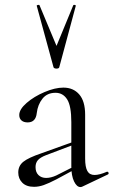

<svg xmlns="http://www.w3.org/2000/svg" viewBox="-20 -750 460 778"><path d="M306 8Q291 8 280 -15Q269 -38 269 -76V-255Q269 -321 252 -347.5Q235 -374 205 -374Q171 -374 152 -350Q133 -326 129 -292Q125 -254 92 -254Q76 -254 67 -262Q58 -270 58 -284Q58 -307 88 -333Q118 -359 160.5 -377Q203 -395 237 -395Q277 -395 301 -367.5Q325 -340 325 -285V-108Q325 -73 334 -57Q343 -41 363 -41Q383 -41 413 -54H415Q419 -54 420 -49.5Q421 -45 417 -43L314 6Q310 8 306 8ZM54 -51Q54 -78 74.5 -94.5Q95 -111 148 -129L279 -176L282 -165L166 -121Q143 -112 133.5 -101Q124 -90 124 -73Q124 -52 136 -40.5Q148 -29 167 -29Q186 -29 208 -39L293 -82L295 -70L208 -23Q177 -7 157 0Q137 7 118 7Q87 7 70.5 -9.5Q54 -26 54 -51ZM140 -729 209 -564 277 -729Q279 -731 283.5 -730Q288 -729 287 -726L220 -477Q218 -472 209 -472Q200 -472 197 -477L129 -726Q128 -729 133.5 -730Q139 -731 140 -729Z"/></svg>

Font: Cormorant
Style: Regular
Weight: 400
Designer: Christian Thalmann (Catharsis Fonts)
Foundry: Catharsis Fonts
Version: Version 4.000